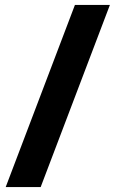

<svg xmlns="http://www.w3.org/2000/svg" viewBox="-20 -744 465 774"><path d="M423 -724 144 10H3L282 -724Z"/></svg>

Font: Noto Sans Lao Looped UI ExCd Blk
Style: Regular
Weight: 900
Width: 2
Designer: Mark Frömberg, Ben Mitchell
Foundry: The Fontpad Ltd
Version: Version 1.001; ttfautohint (v1.8.4.7-5d5b)